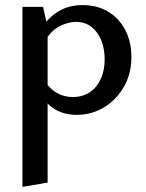

<svg xmlns="http://www.w3.org/2000/svg" viewBox="-20 -445 575 754"><path d="M281 6Q227 6 188.5 -20.5Q150 -47 132 -96L156 -127Q175 -96 203.5 -80Q232 -64 265 -64Q304 -64 332 -82.5Q360 -101 375.5 -134.5Q391 -168 391 -212Q391 -253 378 -286Q365 -319 339.5 -339Q314 -359 279 -359Q248 -359 215 -342.5Q182 -326 157 -285L123 -303Q157 -365 201 -395Q245 -425 304 -425Q363 -425 406 -398.5Q449 -372 472.5 -326Q496 -280 496 -221Q496 -156 467 -105Q438 -54 389.5 -24Q341 6 281 6ZM68 289V-418H149L167 -339V272Z"/></svg>

Font: Ysabeau Infant SemiBold
Style: Regular
Weight: 600
Designer: Christian Thalmann (Catharsis Fonts)
Version: Version 2.002; featfreeze: ss01,ss02,lnum